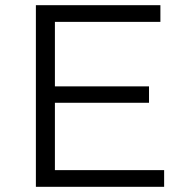

<svg xmlns="http://www.w3.org/2000/svg" viewBox="-20 -720 699 740"><path d="M118.3 0V-700H598.2V-635.7H191.6V-64.3H612.6V0ZM184.3 -323.9V-387.1H554.3V-323.9Z"/></svg>

Font: Montserrat Thin
Style: Regular
Weight: 100
Designer: Julieta Ulanovsky
Foundry: Julieta Ulanovsky
Version: Version 9.000